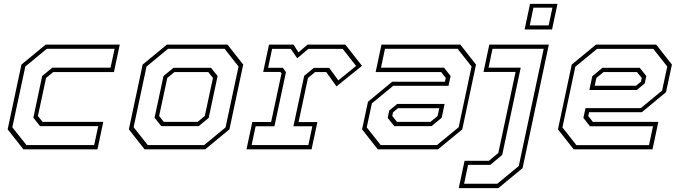

<svg xmlns="http://www.w3.org/2000/svg" viewBox="-20 -770 3504 990"><path d="M100.5 0 19.5 -103 90.5 -437 215.5 -540H597.5L567.5 -398.5H254.5L217.5 -368L175.5 -172L199.5 -141.5H512.5L482.5 0ZM116.5 -22H465.5L486.5 -119.5H186.5L152 -163L197.5 -378L249.5 -421H550L571 -518.5H221.5L110.5 -427L43.5 -113.5Z M725.5 0 644.5 -103 715.5 -437 840.5 -540H1153L1234 -437L1163 -103L1038 0ZM741.5 -22H1032.5L1143 -113L1210 -427L1138 -518.5H846.5L735.5 -427L669 -114ZM811.5 -119.5 777 -163 823 -378 874.5 -420.5H1068L1102 -378L1056 -162L1004.5 -119.5ZM824.5 -141.5H999L1036 -172L1078 -368L1054 -398.5H879.5L842.5 -368L800.5 -172Z M1251 0 1281 -141H1378L1431.5 -391.5L1425.5 -399H1337L1367 -540H1493.5L1519 -500L1566 -540H1760.5L1846.5 -430.5L1715 -324.5L1662 -398.5H1605L1568 -368L1519.5 -140.5H1616.5L1586.5 0ZM1277.5 -22H1570L1590.5 -119H1493L1548.5 -379L1598 -420H1677.5L1724.5 -355.5L1816 -430L1747 -518H1570L1512.5 -469.5L1479.5 -518H1383L1362.5 -420.5H1438.5L1454.5 -398L1395 -119H1298Z M1928 0 1847 -103 1877.5 -245.5 2002 -348.5H2274L2278.5 -368L2254.5 -398.5H1917L1947 -540H2353.5L2434.5 -437L2363.5 -103L2238.5 0ZM2013 -119.5 1979 -162 1987 -200 2028 -234H2272.5L2257.5 -163L2205 -119.5ZM1943 -22H2233L2345 -114L2411.5 -427L2339.5 -518.5H1965L1944.5 -421H2269.5L2303.5 -378L2292.5 -327.5H2007.5L1897.5 -237L1871 -113ZM2027 -141.5H2199.5L2236.5 -172L2245 -212H2032L2006.5 -191L2002.5 -172Z M2345.5 200 2375.5 59H2501L2549.5 18.5L2638.5 -399H2473L2503 -540H2810L2674.5 97L2549.5 200ZM2373 177.5H2544L2655 86L2783.5 -518.5H2519.5L2499 -421H2665L2569.5 29L2508 80H2393.5ZM2685 -618 2713 -750H2854.5L2826.5 -618ZM2711.5 -639H2809L2828.5 -730.5H2730.5Z M3363.5 -540 3444.5 -437 3414 -294.5 3289.5 -191.5H3017.5L3013 -172L3037 -141.5H3374.5L3344.5 0H2938L2857 -103L2928 -437L3053 -540ZM3278.5 -420.5 3312.5 -378 3304.5 -340 3263.5 -306H3019L3034 -377L3086.5 -420.5ZM3348.5 -518H3058.5L2946.5 -426L2880 -113L2952 -21.5H3326.5L3347 -119H3022L2988 -162L2999 -212.5H3284L3394 -303L3420.5 -427ZM3264.5 -398.5H3092L3055 -368L3046.5 -328H3259.5L3285 -349L3289 -368Z"/></svg>

Font: Tourney Thin ExtraLight
Style: Italic
Weight: 250
Italic angle: -12°
Version: Version 1.015